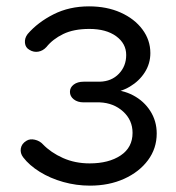

<svg xmlns="http://www.w3.org/2000/svg" viewBox="-20 -575 554 604"><path d="M263 9Q220 9 179 -2.5Q138 -14 105 -34.5Q72 -55 53 -80Q43 -93 45.5 -108Q48 -123 63 -132Q74 -139 89.5 -135.5Q105 -132 115 -121Q140 -95 178 -78Q216 -61 262 -61Q322 -61 359.5 -86Q397 -111 397 -157Q397 -197 367.5 -224Q338 -251 294 -253H243Q224 -253 212 -262.5Q200 -272 200 -286Q200 -300 212 -309Q224 -318 243 -318H294Q331 -319 354 -343Q377 -367 377 -402Q377 -438 345.5 -461Q314 -484 261 -484Q212 -484 179 -468Q146 -452 126 -427Q115 -415 100.5 -412.5Q86 -410 73 -418Q60 -425 58.5 -440Q57 -455 67 -468Q99 -505 148.5 -530Q198 -555 260 -555Q316 -555 359.5 -535.5Q403 -516 428 -482.5Q453 -449 453 -408Q453 -375 435.5 -347.5Q418 -320 388.5 -302.5Q359 -285 323 -282V-293Q365 -293 399 -275Q433 -257 453 -225.5Q473 -194 473 -155Q473 -108 445.5 -71Q418 -34 370.5 -12.5Q323 9 263 9Z"/></svg>

Font: Comfortaa
Style: Regular
Weight: 400
Designer: Johan Aakerlund
Foundry: Johan Aakerlund
Version: Version 3.104; ttfautohint (v1.8.1.43-b0c9)